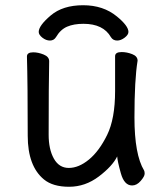

<svg xmlns="http://www.w3.org/2000/svg" viewBox="-20 -690 630 734"><path d="M148 -4Q86 -55 86 -171Q86 -368 83 -474Q83 -490 107 -490Q126 -490 147 -481.5Q168 -473 168 -456Q166 -368 166 -175Q166 -119 186 -83.5Q206 -48 243 -48Q281 -48 320 -80Q359 -112 389.5 -174Q420 -236 420 -342V-475Q420 -491 445 -491Q465 -491 485.5 -483Q506 -475 506 -458Q494 -385 494 -241Q494 -99 531 -38Q533 -34 533 -26Q533 -16 518 1.5Q503 19 485 19Q455 19 442 -27.5Q429 -74 428 -92Q410 -55 358 -15.5Q306 24 244 24Q182 24 148 -4ZM428 -535Q412 -535 404 -548Q375 -599 299 -599Q262 -599 236.5 -588Q211 -577 194 -548Q186 -535 171 -535Q156 -535 142 -546Q128 -557 128 -568Q128 -592 174 -631Q220 -670 298 -670Q375 -670 427 -627Q471 -591 471 -568Q471 -557 456.5 -546Q442 -535 428 -535Z"/></svg>

Font: ToneOZ-Pinyin-WenKai-Medium
Style: Medium
Weight: 700
Designer: Fontworks Inc.
Foundry: ToneOZ
Version: Version 0.240331